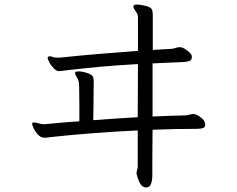

<svg xmlns="http://www.w3.org/2000/svg" viewBox="-20 -754 1040 842"><path d="M579 5Q579 -3 581.5 -10Q584 -17 584 -21V-182Q475 -177 376 -169Q277 -161 204 -153Q197 -152 190 -151Q183 -150 177 -150Q159 -150 146.5 -163.5Q134 -177 127.5 -191.5Q121 -206 121 -210Q121 -216 125 -217H128Q133 -217 140.5 -215.5Q148 -214 154 -212Q166 -209 173 -209Q175 -209 177.5 -209.5Q180 -210 183 -210Q218 -213 254.5 -216.5Q291 -220 328 -222Q328 -267 328 -305Q328 -343 327 -382Q327 -388 326 -393Q325 -398 323 -402Q322 -407 315.5 -417.5Q309 -428 309 -433Q309 -439 316.5 -440Q324 -441 325 -441Q334 -441 345.5 -438.5Q357 -436 365 -433Q383 -426 387 -418.5Q391 -411 391 -395Q391 -384 390.5 -356.5Q390 -329 390 -294.5Q390 -260 389 -227Q437 -231 486 -234Q535 -237 584 -240L585 -473Q492 -468 417.5 -461Q343 -454 273 -446Q263 -445 254 -443.5Q245 -442 238 -442Q227 -443 215.5 -454.5Q204 -466 196.5 -480Q189 -494 189 -500Q189 -505 193 -506Q195 -507 199 -507Q205 -507 209.5 -505Q214 -503 218 -502Q223 -502 228 -501.5Q233 -501 239 -501Q246 -501 250 -502Q335 -511 413 -517.5Q491 -524 585 -531V-676Q585 -691 580 -697Q577 -701 571 -710.5Q565 -720 565 -725Q565 -728 567.5 -731Q570 -734 582 -734Q590 -734 600.5 -732Q611 -730 623 -727Q641 -722 645.5 -713.5Q650 -705 650 -688V-535L734 -540Q742 -541 750.5 -544Q759 -547 768 -547H771Q779 -547 790 -540Q801 -533 810.5 -524.5Q820 -516 821 -508V-503Q821 -490 811 -486.5Q801 -483 784 -482L649 -476V-243Q685 -245 721 -246Q757 -247 793 -248Q800 -248 806 -250L815 -252Q821 -254 828 -254H830Q842 -253 859.5 -240Q877 -227 879 -214Q879 -213 879.5 -211.5Q880 -210 880 -208Q880 -195 869.5 -192Q859 -189 842 -189Q794 -189 745.5 -188Q697 -187 649 -185Q648 -103 648 -46Q648 11 648 18Q648 24 646.5 36Q645 48 639.5 58Q634 68 620 68Q606 68 597 54.5Q588 41 584 26.5Q580 12 579 8Z"/></svg>

Font: Klee One SemiBold
Style: Regular
Weight: 600
Designer: Fontworks Inc.
Foundry: Fontworks Inc.
Version: Version 1.00;January 12, 2022;FontCreator 13.0.0.2683 64-bit